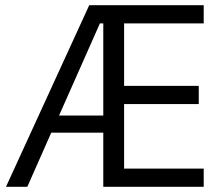

<svg xmlns="http://www.w3.org/2000/svg" viewBox="-20 -718 860 738"><path d="M377 0V-208H177L85 0H3L323 -698H763V-628H457V-388H744V-318H457V-70H763V0ZM377 -628H364L207 -274H377Z"/></svg>

Font: IBM Plex Sans Condensed
Style: Regular
Weight: 400
Width: 3
Designer: Mike Abbink, Paul van der Laan, Pieter van Rosmalen
Foundry: Bold Monday
Version: Version 3.201